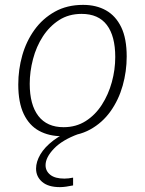

<svg xmlns="http://www.w3.org/2000/svg" viewBox="-20 -552 594 788"><path d="M321 -532Q375 -532 415 -509.5Q455 -487 477.5 -440.5Q500 -394 500 -320Q500 -259 483.5 -200.5Q467 -142 433.5 -95Q400 -48 350 -20.5Q300 7 234 7Q181 7 140.5 -15Q100 -37 77.5 -84Q55 -131 55 -205Q55 -267 71.5 -325Q88 -383 121.5 -429.5Q155 -476 205 -504Q255 -532 321 -532ZM315 -495Q262 -495 222.5 -469.5Q183 -444 156 -402.5Q129 -361 115.5 -309.5Q102 -258 102 -208Q102 -122 137.5 -76Q173 -30 241 -30Q292 -30 331.5 -55Q371 -80 398 -122Q425 -164 439 -215Q453 -266 453 -318Q453 -404 418.5 -449.5Q384 -495 315 -495ZM226 216Q178 216 153 194.5Q128 173 128 140Q128 112 145.5 82Q163 52 199 24.5Q235 -3 287 -21L302 -2Q236 22 201.5 58Q167 94 167 126Q167 150 186.5 165.5Q206 181 244 181Q252 181 261.5 180Q271 179 280 177V209Q265 212 251.5 214Q238 216 226 216Z"/></svg>

Font: Bitter Thin Light
Style: Italic
Weight: 300
Italic angle: -9°
Version: Version 2.002